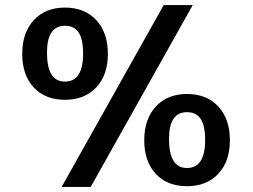

<svg xmlns="http://www.w3.org/2000/svg" viewBox="-20 -730 1000 760"><path d="M628 -710H743L339 10H224ZM68 -517Q68 -601 114 -650.5Q160 -700 237 -700Q315 -700 361 -650.5Q407 -601 407 -517Q407 -433 361 -384Q315 -335 237 -335Q159 -335 113.5 -384Q68 -433 68 -517ZM309 -518Q309 -574 291.5 -601Q274 -628 237 -628Q166 -628 166 -522Q166 -407 237 -407Q309 -407 309 -518ZM551 -175Q551 -259 597 -308.5Q643 -358 720 -358Q798 -358 844 -308.5Q890 -259 890 -175Q890 -91 844 -42Q798 7 720 7Q642 7 596.5 -42Q551 -91 551 -175ZM792 -176Q792 -232 774.5 -259Q757 -286 720 -286Q649 -286 649 -180Q649 -65 720 -65Q792 -65 792 -176Z"/></svg>

Font: Krub SemiBold
Style: Regular
Weight: 600
Version: Version 1.000; ttfautohint (v1.6)